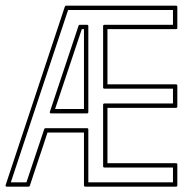

<svg xmlns="http://www.w3.org/2000/svg" viewBox="-20 -661 664 691"><path d="M366.7 -357.4H613.3Q618.2 -357.4 618.2 -352.5V-277.8Q618.2 -272.9 613.3 -272.9H366.7V-73.7H613.3Q618.2 -73.7 618.2 -68.8V5.9Q618.2 10.7 613.3 10.7H287.1Q282.2 10.7 282.2 5.9V-184.1H150.9Q143.1 -160.6 135.5 -137Q127.9 -113.3 119.6 -89.8Q111.3 -64.9 103.3 -40.8Q95.2 -16.6 87.4 7.3Q86.4 10.7 82.5 10.7H4.9Q-1.5 10.7 0.5 4.4L213.4 -637.2Q214.4 -640.6 217.8 -640.6H613.3Q618.2 -640.6 618.2 -635.7V-561Q618.2 -556.2 613.3 -556.2H366.7ZM178.2 -268.6H282.2V-556.2H274.4ZM262.7 -568.4Q263.7 -571.8 267.1 -571.8H293Q297.9 -571.8 297.9 -566.9V-257.8Q297.9 -252.9 293 -252.9H164.1Q157.7 -252.9 159.7 -259.3ZM351.1 -566.9Q351.1 -571.8 356 -571.8H602.5V-625H225.1Q172.9 -467.8 121.8 -314.9Q70.8 -162.1 19 -4.9H75.2Q90.8 -53.2 107.2 -100.6Q123.5 -147.9 139.2 -196.3Q140.1 -199.7 143.6 -199.7H293Q297.9 -199.7 297.9 -194.8V-4.9H602.5V-58.1H356Q351.1 -58.1 351.1 -63V-283.7Q351.1 -288.6 356 -288.6H602.5V-341.8H356Q351.1 -341.8 351.1 -346.7Z"/></svg>

Font: Fibel Sued Kontur LRS
Style: Regular
Weight: 400
Designer: Peter Wiegel
Foundry: Peter Wiegel
Version: Version 000.000